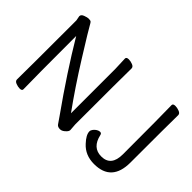

<svg xmlns="http://www.w3.org/2000/svg" viewBox="-113 -1060 1428 1428"><g transform="rotate(45 601.5 -345.5)"><path d="M586 19Q561 19 550.5 3.5Q540 -12 515 -48Q323 -318 181 -557Q181 -105 184 1Q184 17 160 17Q141 17 119.5 8.5Q98 0 98 -17Q100 -106 100 -640L93 -677Q93 -696 118 -705Q143 -714 155 -714Q165 -714 173 -712.5Q181 -711 187 -701Q212 -655 329.5 -467Q447 -279 560 -123V-589L556 -695Q556 -711 581 -711Q601 -711 622 -702.5Q643 -694 643 -677Q641 -588 641 -87L645 -32Q645 -20 634 -8Q610 19 586 19ZM948 23Q855 23 798 -40Q752 -89 752 -125Q752 -137 762 -150Q772 -163 785.5 -171Q799 -179 811 -179Q826 -179 829 -163Q853 -55 946 -55Q1049 -55 1049 -180Q1049 -589 1046 -695Q1046 -711 1071 -711Q1091 -711 1112.5 -702.5Q1134 -694 1134 -677Q1132 -588 1132 -177Q1132 23 948 23Z"/></g></svg>

Font: LXGW WenKai Lite Medium
Style: Regular
Weight: 500
Designer: LXGW / Fontworks Inc.
Foundry: LXGW / Fontworks Inc.
Version: Version 1.511; March 25, 2025